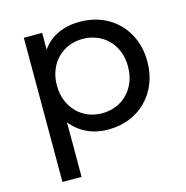

<svg xmlns="http://www.w3.org/2000/svg" viewBox="-107 -636 902 931"><g transform="rotate(-15 344.0 -170.5)"><path d="M642 -265Q642 -205 622 -155Q602 -105 566 -69Q530 -33 481 -13.5Q432 6 374 6Q317 6 269.5 -16Q222 -38 189 -80V194H93V-530H185V-446Q217 -491 265.5 -513Q314 -535 374 -535Q432 -535 481 -515.5Q530 -496 566 -460Q602 -424 622 -374.5Q642 -325 642 -265ZM545 -265Q545 -307 531.5 -341Q518 -375 494 -399.5Q470 -424 437 -437.5Q404 -451 366 -451Q328 -451 295.5 -437.5Q263 -424 239 -399.5Q215 -375 201.5 -340.5Q188 -306 188 -265Q188 -223 201.5 -189Q215 -155 239 -130Q263 -105 295.5 -91.5Q328 -78 366 -78Q404 -78 437 -91.5Q470 -105 494 -130Q518 -155 531.5 -189Q545 -223 545 -265Z"/></g></svg>

Font: CMG Sans Medium
Style: Regular
Weight: 500
Designer: Julieta Ulanovsky
Foundry: Julieta Ulanovsky
Version: Version 7.200